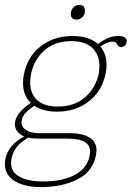

<svg xmlns="http://www.w3.org/2000/svg" viewBox="-32 -627 538 784"><path d="M257 -569Q257 -586 267.5 -596.5Q278 -607 293 -607Q303 -607 309 -601Q315 -595 315 -585Q315 -568 305 -557.5Q295 -547 280 -547Q269 -547 263 -553Q257 -559 257 -569ZM485 -454Q483 -446 477.5 -440.5Q472 -435 463 -435Q453 -435 449.5 -441.5Q446 -448 442 -452.5Q438 -457 425 -457Q416 -457 402.5 -451Q389 -445 378 -437Q403 -407 403 -363Q403 -342 399 -325Q384 -254 330 -212.5Q276 -171 201 -171Q145 -171 108 -195Q61 -164 57 -137Q56 -134 56 -128Q56 -107 76 -95Q96 -83 132 -83H260Q303 -83 332.5 -66Q362 -49 362 -12Q362 -7 360 7Q346 75 283.5 106Q221 137 134 137Q69 137 28.5 112.5Q-12 88 -12 43Q-12 36 -10 22Q2 -36 67 -70Q29 -86 29 -120Q29 -164 94 -207Q62 -237 62 -288Q62 -308 66 -325Q80 -396 134 -438Q188 -480 264 -480Q331 -480 369 -447Q409 -480 450 -480Q471 -480 479.5 -472.5Q488 -465 485 -454ZM374 -357Q374 -403 345 -431Q316 -459 259 -459Q192 -459 149 -421Q106 -383 95 -325Q91 -301 91 -291Q91 -246 119 -219Q147 -192 204 -192Q272 -192 315 -229.5Q358 -267 371 -325Q374 -342 374 -357ZM83 -65Q49 -44 34.5 -24Q20 -4 15 21Q13 33 13 38Q13 76 48.5 95Q84 114 144 114Q223 114 273.5 87Q324 60 334 9Q336 -3 336 -8Q336 -34 314 -47.5Q292 -61 242 -61H123Q98 -61 83 -65Z"/></svg>

Font: Taviraj Thin
Style: Italic
Weight: 250
Italic angle: -12°
Designer: Katatrad Team
Foundry: CadsonDemak
Version: Version 1.001